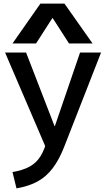

<svg xmlns="http://www.w3.org/2000/svg" viewBox="-20 -810 587 1060"><path d="M49 140Q107 130 144 109.5Q181 89 204 52Q227 15 241 -43L246 35L8 -520H124L281 -114H283L422 -520H538L335 -1Q307 71 271.5 118Q236 165 188 191.5Q140 218 71 230ZM49 -570 203 -790H336L491 -570H361L271 -710H269L179 -570Z"/></svg>

Font: M PLUS 2 Medium
Style: Regular
Weight: 500
Designer: Coji Morishita
Foundry: UNDERFOREST DESIGN
Version: Version 1.001